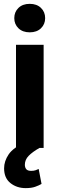

<svg xmlns="http://www.w3.org/2000/svg" viewBox="-20 -758 305 984"><path d="M203.6 -528.3V0H62V-528.3ZM53.2 -665Q53.2 -696.8 74.7 -717.5Q96.2 -738.3 132.3 -738.3Q168.5 -738.3 189.9 -717.5Q211.4 -696.8 211.4 -665Q211.4 -633.8 189.9 -613Q168.5 -592.3 132.3 -592.3Q96.2 -592.3 74.7 -613Q53.2 -633.8 53.2 -665ZM110.4 -29.3 182.6 0Q146.5 20.5 127 40.5Q107.4 60.5 107.4 86.4Q107.4 100.1 114.5 108.9Q121.6 117.7 139.6 117.7Q153.3 117.7 162.4 114.5Q171.4 111.3 178.2 107.9L192.9 184.6Q180.7 191.9 161.1 199Q141.6 206.1 111.8 206.1Q65.9 206.1 33.4 180.2Q1 154.3 1 104.5Q1 67.9 24.4 33.2Q47.9 -1.5 110.4 -29.3Z"/></svg>

Font: RobotoDEMO
Style: Regular
Weight: 400
Designer: Christian Robertson
Foundry: Google
Version: Version 2.136